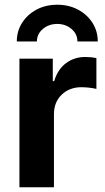

<svg xmlns="http://www.w3.org/2000/svg" viewBox="-20 -795 447 815"><path d="M62.5 0V-545.9H204.1V-450.7H210Q225.1 -501 260.5 -527.1Q295.9 -553.2 341.8 -553.2Q366.7 -553.2 389.2 -548.3V-417.5Q379.4 -420.4 360.6 -422.6Q341.8 -424.8 325.7 -424.8Q274.9 -424.8 241.9 -393.1Q209 -361.3 209 -310.5V0ZM223.1 -774.9Q272 -774.9 311 -754.2Q350.1 -733.4 372.6 -698Q395 -662.6 395 -619.1H308.6Q308.6 -650.9 283.4 -672.1Q258.3 -693.4 223.1 -693.4Q187.5 -693.4 162.1 -672.1Q136.7 -650.9 136.7 -619.1H51.3Q51.3 -662.6 73.7 -698Q96.2 -733.4 135 -754.2Q173.8 -774.9 223.1 -774.9Z"/></svg>

Font: Inter-Bold
Style: Bold
Weight: 700
Designer: Rasmus Andersson
Foundry: rsms
Version: Version 4.000;git-a52131595